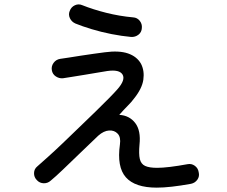

<svg xmlns="http://www.w3.org/2000/svg" viewBox="-20 -818 1040 881"><path d="M699.2 43Q599.6 43 557.6 -4.4Q515.6 -51.8 530.3 -155.3Q535.2 -188.5 520 -204.6Q504.9 -220.7 480.5 -219.2Q456.1 -217.8 430.7 -195.3Q387.7 -154.3 345.7 -113.8Q303.7 -73.2 269 -40Q234.4 -6.8 212.9 10.7Q199.2 23.4 180.7 22.9Q162.1 22.5 149.4 8.8Q135.7 -4.9 136.2 -23.9Q136.7 -43 151.4 -54.7Q168.9 -70.3 200.2 -98.1Q231.4 -126 268.6 -161.6Q305.7 -197.3 344.7 -234.9Q383.8 -272.5 418.9 -306.6Q454.1 -340.8 480.5 -367.7Q506.8 -394.5 518.6 -408.2Q556.6 -451.2 542.5 -475.6Q528.3 -500 472.7 -492.2Q460 -490.2 431.6 -485.4Q403.3 -480.5 370.1 -475.1Q336.9 -469.7 309.6 -465.3Q282.2 -460.9 269.5 -459Q252 -457 236.3 -467.3Q220.7 -477.5 217.8 -496.1Q214.8 -514.6 226.1 -529.8Q237.3 -544.9 255.9 -547.9Q269.5 -549.8 294.9 -553.7Q320.3 -557.6 350.6 -562.5Q380.9 -567.4 410.6 -571.3Q440.4 -575.2 460.9 -578.1Q526.4 -586.9 567.4 -572.8Q608.4 -558.6 627 -525.4Q643.6 -493.2 637.7 -452.1Q631.8 -411.1 593.8 -364.3Q584 -350.6 565.9 -332.5Q547.9 -314.5 527.3 -291Q574.2 -288.1 600.6 -253.4Q627 -218.8 620.1 -154.3Q616.2 -111.3 621.6 -88.4Q627 -65.4 646 -56.6Q665 -47.9 701.2 -47.9Q724.6 -47.9 760.7 -52.2Q796.9 -56.6 839.8 -64.5Q858.4 -68.4 873.5 -57.6Q888.7 -46.9 891.6 -28.3Q896.5 -8.8 885.7 6.3Q875 21.5 856.4 25.4Q759.8 43 699.2 43ZM582 -648.4Q539.1 -652.3 491.7 -661.6Q444.3 -670.9 400.9 -684.1Q357.4 -697.3 326.2 -710Q308.6 -717.8 300.8 -734.4Q293 -751 299.8 -767.6Q306.6 -786.1 323.7 -793.9Q340.8 -801.8 358.4 -793.9Q407.2 -774.4 467.3 -759.3Q527.3 -744.1 590.8 -738.3Q609.4 -737.3 621.1 -722.7Q632.8 -708 630.9 -689.5Q629.9 -669.9 615.2 -658.7Q600.6 -647.5 582 -648.4Z"/></svg>

Font: KTXP_ComRound
Style: Medium
Weight: 500
Version: Version 1.01;May 16, 2022;FontCreator 13.0.0.2683 64-bit